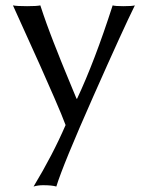

<svg xmlns="http://www.w3.org/2000/svg" viewBox="-20 -452 546 709"><path d="M27.8 -432.1Q42 -429.2 80.1 -429.2Q115.7 -429.2 128.9 -432.1Q134.3 -415.5 140.6 -397.2Q147 -378.9 152.1 -364.5Q157.2 -350.1 165.3 -328.9Q173.3 -307.6 177.7 -296.4Q182.1 -285.2 191.9 -260.7Q201.7 -236.3 204.8 -228Q208 -219.7 219.5 -191.9Q231 -164.1 233.2 -158.7Q235.4 -153.3 248.3 -122.1Q261.2 -90.8 262.7 -87.4H264.6Q329.6 -225.6 396 -432.1Q405.8 -429.2 435.1 -429.2Q468.3 -429.2 478 -432.1Q436.5 -348.6 324.7 -96.4Q212.9 155.8 188 236.8Q171.9 231.9 139.2 231.9Q120.1 231.9 104 236.8Q174.8 119.6 222.2 9.8Q210 -23.4 180.9 -90.3Q151.9 -157.2 128.2 -210Q104.5 -262.7 68.4 -342.3Q32.2 -421.9 27.8 -432.1Z"/></svg>

Font: Linux Biolinum
Style: Regular
Weight: 400
Designer: Philipp H. Poll
Foundry: Philipp H. Poll
Version: Version 0.6.4